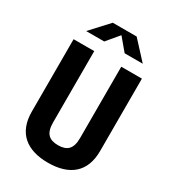

<svg xmlns="http://www.w3.org/2000/svg" viewBox="-224 -1059 1067 1188"><g transform="rotate(30 310.0 -464.5)"><path d="M310 -113.5C246.5 -113.5 213.5 -142 213.5 -220V-730H66V-212.5C66 -61.5 157.5 11.5 310 11.5C462.5 11.5 554 -61.5 554 -212.5V-730H406.5V-220C406.5 -142 373.5 -113.5 310 -113.5ZM108 -812.5H237L310 -899.5L383 -812.5H512.5L395.5 -939.5H225Z"/></g></svg>

Font: Monaspace Neon
Style: Bold
Weight: 700
Designer: Riley Cran & the Lettermatic Team
Foundry: Lettermatic
Version: Version 1.200 (Monaspace Neon)